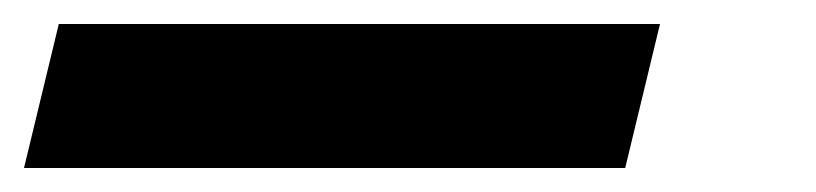

<svg xmlns="http://www.w3.org/2000/svg" viewBox="-100 45 680 160"><path d="M-80 185 -51 65H450L421 185Z"/></svg>

Font: Ubuntu Sans Mono
Style: Bold Italic
Weight: 700
Italic angle: -13.5°
Monospace: yes
Designer: Dalton Maag Ltd
Foundry: Dalton Maag Ltd
Version: Version 1.006